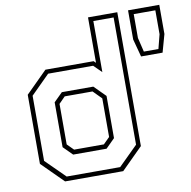

<svg xmlns="http://www.w3.org/2000/svg" viewBox="-83 -832 911 914"><g transform="rotate(-10 373.0 -375.0)"><path d="M439.5 0H158.5L55 -103V-437L158.5 -540H391.5L401.5 -530.5V-750H543V-103ZM380 -119H218.5L175 -162.5V-379.5L217 -421H369L423.5 -366.5V-162.5ZM371 -141.5 401.5 -172V-358.5L361.5 -399H227L196.5 -368V-172L227 -141.5ZM428.5 -21.5 521.5 -113.5V-728.5H423.5V-481.5L385.5 -519H168L77 -428.5V-113.5L170 -21.5ZM618 -523 595 -609V-750H746V-609L722 -523ZM635 -543.5H705.5L723 -612V-727.5H618.5V-612Z"/></g></svg>

Font: Tourney ExtraLight
Style: Regular
Weight: 250
Designer: Tyler Finck
Foundry: Etcetera Type Co
Version: Version 1.015